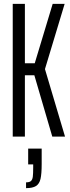

<svg xmlns="http://www.w3.org/2000/svg" viewBox="-20 -708 364 995"><path d="M46 0V-688H109V-380H160L253 -688H315L213 -350L317 0H251L158 -318H109V0ZM152 160V144H126V62H196V142Q196 193 190 219Q184 245 166.5 256Q149 267 115 267V237Q133 237 140.5 230Q148 223 150 208Q152 193 152 160Z"/></svg>

Font: Saira Ultra Condensed
Style: Regular
Weight: 400
Width: 1
Designer: Hector Gatti with collaboration of the Omnibus-Type team
Foundry: Omnibus-Type
Version: Version 1.001; ttfautohint (v1.8)